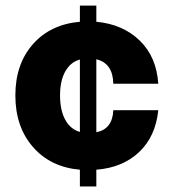

<svg xmlns="http://www.w3.org/2000/svg" viewBox="-20 -670 624 690"><path d="M35.2 -327.1Q35.2 -439.5 98.1 -511Q161.1 -582.5 267.1 -591.8V-649.9H326.2V-591.8Q421.4 -583 481.9 -524.4Q542.5 -465.8 548.8 -369.1H387.2Q385.7 -442.9 326.2 -457V-194.8Q384.3 -206.1 387.2 -273.9H548.8Q539.1 -179.2 479.7 -123.3Q420.4 -67.4 326.2 -60.1V0H267.1V-60.1Q161.6 -69.3 98.4 -141.8Q35.2 -214.4 35.2 -327.1ZM195.8 -327.1Q195.8 -273.9 214.4 -239.7Q232.9 -205.6 267.1 -195.8V-456.1Q233.4 -446.8 214.6 -413.3Q195.8 -379.9 195.8 -327.1Z"/></svg>

Font: Overused Grotesk ExtraBold
Style: Regular
Weight: 800
Version: Version 0.002